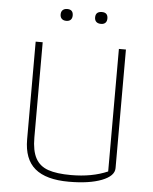

<svg xmlns="http://www.w3.org/2000/svg" viewBox="-55 -816 694 871"><g transform="rotate(5 292.5 -380.0)"><path d="M188 -743Q188 -756 195.5 -763Q203 -770 216 -770Q243 -770 243 -743Q243 -730 236 -723Q229 -716 216 -716Q203 -716 195.5 -723Q188 -730 188 -743ZM345 -743Q345 -770 374 -770Q401 -770 401 -743Q401 -730 394 -723Q387 -716 374 -716Q360 -716 352.5 -723Q345 -730 345 -743ZM86 -165V-610H118V-176Q118 -116 136.5 -82Q155 -48 194 -34.5Q233 -21 298 -21Q394 -21 465 -52V-610H497V-70Q497 -34 440.5 -12Q384 10 291 10Q187 10 136.5 -32.5Q86 -75 86 -165Z"/></g></svg>

Font: Athiti ExtraLight
Style: Regular
Weight: 250
Version: Version 1.032